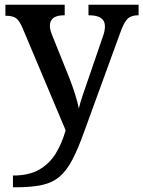

<svg xmlns="http://www.w3.org/2000/svg" viewBox="-20 -556 609 816"><path d="M35 190Q103 190 146.5 165Q190 140 216.5 97Q243 54 259 -2L75 -439Q62 -469 47.5 -479Q33 -489 6 -489H3V-536H255V-491H252Q192 -491 192 -446Q192 -430 201 -408L273 -229Q287 -194 299 -156Q311 -118 315 -95Q321 -121 331.5 -151Q342 -181 350 -205L417 -400Q426 -424 426 -444Q426 -491 359 -491H356V-536H569V-491H566Q537 -491 521.5 -475.5Q506 -460 490 -414L338 3Q312 76 288 122Q264 168 234 194Q204 220 159.5 230Q115 240 46 240H35Z"/></svg>

Font: Noto Serif NP Hmong Medium
Style: Regular
Weight: 500
Designer: Dalton Maag Ltd
Foundry: Dalton Maag Ltd
Version: Version 1.001; ttfautohint (v1.8.4.7-5d5b)